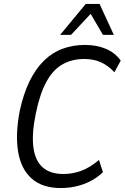

<svg xmlns="http://www.w3.org/2000/svg" viewBox="-20 -941 630 970"><path d="M287 9Q194 9 140 -39Q86 -87 71.5 -175Q57 -263 80 -382Q99 -469 129.5 -531Q160 -593 201.5 -634Q243 -675 295.5 -694.5Q348 -714 409 -714Q468 -714 514.5 -694.5Q561 -675 590 -635L558 -576Q526 -610 489.5 -626.5Q453 -643 405 -643Q343 -643 295 -615.5Q247 -588 214 -527Q181 -466 161 -368Q140 -267 148.5 -198.5Q157 -130 195 -96Q233 -62 300 -62Q349 -62 393 -79Q437 -96 480 -133L500 -71Q473 -45 439 -27Q405 -9 366.5 0Q328 9 287 9ZM284 -765 413 -921H483L555 -765H500L438 -871L339 -765Z"/></svg>

Font: Nunito Sans 10pt Condensed
Style: Italic
Weight: 400
Width: 3
Italic angle: -9°
Designer: Vernon Adams
Foundry: Vernon Adams
Version: Version 3.101;gftools[0.9.27]